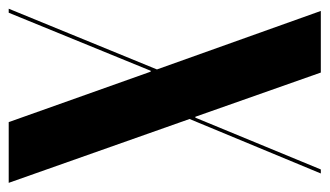

<svg xmlns="http://www.w3.org/2000/svg" viewBox="-184 -564 739 430"><g transform="rotate(90 185.0 -349.5)"><path d="M232 -418H234L350 -699H359L237 -405L380 0H244L131 -318H129L-1 0H-10L126 -332L-5 -699H133Z"/></g></svg>

Font: Moniqa Black Display
Style: Regular
Weight: 900
Designer: Rajesh Rajput
Foundry: Rajesh Rajput
Version: Version 1.000